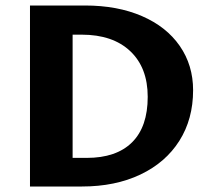

<svg xmlns="http://www.w3.org/2000/svg" viewBox="-20 -678 771 698"><path d="M89 -658H289Q407 -658 496 -619.5Q585 -581 633.5 -511Q682 -441 682 -350Q682 -245 632 -166Q582 -87 490.5 -43.5Q399 0 278 0H89ZM295 -104Q403 -104 460 -160.5Q517 -217 517 -326Q517 -432 453.5 -492Q390 -552 277 -552H244V-104Z"/></svg>

Font: Ysabeau Ultrabold
Style: Regular
Weight: 800
Designer: Christian Thalmann (Catharsis Fonts)
Version: Version 0.003